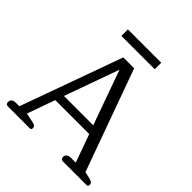

<svg xmlns="http://www.w3.org/2000/svg" viewBox="-219 -991 1148 1148"><g transform="rotate(45 355.5 -416.5)"><path d="M208 -833H490V-778H208ZM8 -21Q8 -34 17.5 -41.5Q27 -49 44 -49H74L307 -695H399L632 -50L676 -40Q704 -34 704 -15Q704 0 693 0H490Q482 0 477.5 -5.5Q473 -11 473 -21Q473 -34 483 -41.5Q493 -49 510 -49H551L487 -227H200L137 -50L196 -38Q224 -33 224 -14Q224 0 213 0H25Q8 0 8 -21ZM467 -281 343 -627 219 -281Z"/></g></svg>

Font: Maitree
Style: Regular
Weight: 400
Designer: CadsonDemak Team
Foundry: CadsonDemak
Version: Version 1.000